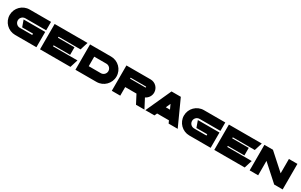

<svg xmlns="http://www.w3.org/2000/svg" viewBox="229 -1962 5326 3400"><g transform="rotate(30 2892.5 -261.5)"><path d="M286 -346.4H712V-518.9H275.1C132 -518.9 16 -402.9 16 -259.8C16 -116.7 132 -0.6 275.1 -0.6H712V-268.1H712V-313.2H269.8L317.9 -178.8H539.6V-151.3H286C232.1 -151.3 188.5 -195 188.5 -248.9C188.5 -302.7 232.1 -346.4 286 -346.4Z M1408 -357.8 1458.4 -518.8H786V-0.5H1408L1458.4 -161.6H958.5V-182.3H1296.7V-336.9H958.5V-357.8Z M1510 -518.7V-0.4H1682.5V-0.4H1941.1C2084.2 -0.4 2200.2 -116.5 2200.2 -259.6C2200.2 -402.7 2084.2 -518.7 1941.1 -518.7ZM2027.8 -270.5C2027.8 -216.6 1984.1 -172.9 1930.2 -172.9H1682.5V-368H1930.2C1984.1 -368 2027.8 -324.3 2027.8 -270.5Z M2748.8 0H2921.2L2821.2 -191.5C2879.9 -218.7 2920.6 -278 2920.6 -346.9C2920.6 -441.6 2843.9 -518.3 2749.2 -518.3H2254V0H2426.5V-175.6H2657.1L2748.8 0ZM2426.5 -367.6H2738.3C2743.7 -367.6 2748.1 -363.2 2748.1 -357.8C2748.1 -352.4 2743.7 -348.1 2738.3 -348.1H2426.5Z M3415.8 0H3601.5L3365.7 -518.8H3175.8L2940 0H3125.7L3149.8 -53H3391.7ZM3228.2 -225.5 3270.8 -319.1 3313.3 -225.5Z M3849 -346.4H4275V-518.9H3838.1C3695 -518.9 3579 -402.9 3579 -259.8C3579 -116.7 3695 -0.6 3838.1 -0.6H4275V-268.1H4275V-313.2H3832.8L3880.9 -178.8H4102.6V-151.3H3849C3795.1 -151.3 3751.5 -195 3751.5 -248.9C3751.5 -302.7 3795.1 -346.4 3849 -346.4Z M4971 -357.8 5021.4 -518.8H4349V-0.5H4971L5021.4 -161.6H4521.5V-182.3H4859.7V-336.9H4521.5V-357.8Z M5574 -522.6V-229.4L5246.9 -523.1V-522.6H5073V0H5246.9V-294.6L5574 -0.4V0H5747.9V-522.6Z"/></g></svg>

Font: JUMBOTRON
Style: Regular
Weight: 400
Designer: Ian Langley
Foundry: Ian Langley
Version: Version 1.005;Fontself Maker 3.5.8